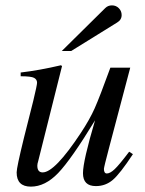

<svg xmlns="http://www.w3.org/2000/svg" viewBox="-20 -684 540 715"><path d="M461 -119 475 -110Q427 -37 400 -14Q373 9 337 9Q289 9 289 -39Q289 -84 334 -236Q245 -90 196.5 -39.5Q148 11 95 11Q42 11 42 -42Q42 -60 69 -170L104 -309Q118 -367 118 -376Q118 -388 107 -394Q96 -400 57 -400V-414Q126 -422 207 -441L211 -438L122 -83Q119 -74 119 -67Q119 -42 139 -42Q184 -42 281 -189Q314 -239 332.5 -280.5Q351 -322 391 -432H465L386 -133Q367 -61 367 -55Q367 -38 378 -38Q390 -38 407 -54Q424 -70 461 -119ZM210 -494 372 -654Q382 -664 397 -664Q412 -664 422.5 -653.5Q433 -643 433 -628Q433 -610 416 -600L245 -494Z"/></svg>

Font: STIX
Style: Italic
Weight: 400
Italic angle: -16.33°
Designer: MicroPress Inc., with final additions and corrections provided by Coen Hoffman, Elsevier (retired)
Version: Version 1.1.1